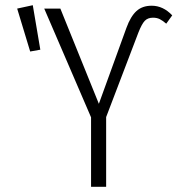

<svg xmlns="http://www.w3.org/2000/svg" viewBox="-20 -718 682 738"><path d="M330 -267 150 -685H212L360 -319L466 -611Q482 -655 504.5 -675.5Q527 -696 563 -696Q607 -696 642 -659L619 -627Q605 -639 594 -644.5Q583 -650 568 -650Q548 -650 536.5 -638Q525 -626 512 -593L388 -268V0H330ZM106 -698 135 -527 96 -520 46 -685Z"/></svg>

Font: Fira Sans Extra Condensed Light
Style: Regular
Weight: 300
Width: 1
Designer: Carrois Corporate & Edenspiekermann AG
Foundry: Carrois Corporate GbR & Edenspiekermann AG
Version: Version 4.203